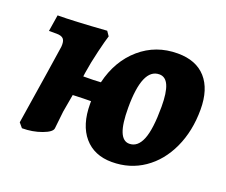

<svg xmlns="http://www.w3.org/2000/svg" viewBox="-88 -611 888 755"><g transform="rotate(20 356.0 -233.0)"><path d="M698 -301Q698 -211 665 -139.5Q632 -68 573.5 -28Q515 12 440 12Q366 12 324 -37Q282 -86 282 -174V-185Q254 -185 206 -183L193 -109L185 -36Q183 -20 145 -6Q107 8 63 8L47 -11L60 -94Q67 -139 81.5 -231Q96 -323 99 -346Q101 -369 93 -378.5Q85 -388 64 -388H32L43 -457Q107 -457 247 -467L260 -448Q254 -430 241.5 -378.5Q229 -327 222 -281L220 -266Q268 -266 293 -268Q316 -364 382 -421Q448 -478 539 -478Q616 -478 657 -432Q698 -386 698 -301ZM550 -259Q550 -318 537.5 -347Q525 -376 499 -376Q428 -376 428 -211Q428 -143 441 -111Q454 -79 480 -79Q515 -79 532.5 -122Q550 -165 550 -259Z"/></g></svg>

Font: Alegreya ExtraBold
Style: Italic
Weight: 800
Italic angle: -7°
Designer: Juan Pablo del Peral
Foundry: Huerta Tipografica
Version: Version 2.007; ttfautohint (v1.6)